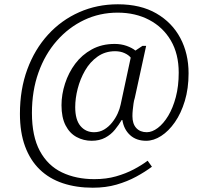

<svg xmlns="http://www.w3.org/2000/svg" viewBox="-20 -734 961 896"><path d="M413 142Q336 142 273 121Q210 100 165.5 57Q121 14 97 -51Q73 -116 73 -203Q73 -317 107.5 -410.5Q142 -504 204 -572Q266 -640 349.5 -677Q433 -714 530 -714Q636 -714 709.5 -671.5Q783 -629 821.5 -556.5Q860 -484 860 -392Q860 -321 842.5 -263Q825 -205 796 -163.5Q767 -122 732 -99.5Q697 -77 662 -77Q616 -77 587 -103.5Q558 -130 551 -174H548Q535 -152 516.5 -129Q498 -106 471 -91.5Q444 -77 408 -77Q370 -77 337.5 -94.5Q305 -112 286 -149Q267 -186 267 -243Q267 -293 283.5 -344Q300 -395 331 -436.5Q362 -478 408.5 -503.5Q455 -529 515 -529Q545 -529 570.5 -520Q596 -511 612 -498L645 -520H662L609 -277Q605 -265 603 -250Q601 -235 599.5 -220.5Q598 -206 598 -192Q598 -156 616 -136.5Q634 -117 665 -117Q690 -117 716.5 -137Q743 -157 765 -193.5Q787 -230 800.5 -281Q814 -332 814 -395Q814 -482 777.5 -544.5Q741 -607 676.5 -641Q612 -675 529 -675Q445 -675 372.5 -640.5Q300 -606 245 -543.5Q190 -481 159.5 -395.5Q129 -310 129 -207Q129 -98 166 -29.5Q203 39 269 70.5Q335 102 420 102Q476 102 521.5 89Q567 76 604 56.5Q641 37 669 16L689 44Q657 68 615.5 90.5Q574 113 524 127.5Q474 142 413 142ZM419 -117Q445 -117 466 -129.5Q487 -142 503 -162Q519 -182 529 -204Q539 -226 543 -246L590 -465Q581 -477 561.5 -486Q542 -495 517 -495Q471 -495 435.5 -470Q400 -445 377 -405Q354 -365 342.5 -320Q331 -275 331 -234Q331 -175 355.5 -146Q380 -117 419 -117Z"/></svg>

Font: Noto Serif Khmer Light
Style: Regular
Weight: 300
Version: Version 2.003